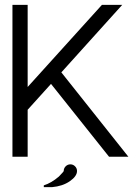

<svg xmlns="http://www.w3.org/2000/svg" viewBox="-20 -645 548 790"><path d="M93.8 -193.4V0H31.2V-625H93.8V-287.1L399.4 -625H482.9L232.4 -347.2L508.3 0H428.7L189.9 -299.8ZM242.2 58.6Q242.2 47.4 250.2 39.3Q258.3 31.2 269.5 31.2Q280.8 31.2 288.8 39.3Q296.9 47.4 296.9 58.6Q296.9 80.1 267.3 100.6Q237.8 121.1 194.3 125H160.2V117.7Q191.4 107.9 222.2 81.5Q242.2 61 242.2 58.6Z"/></svg>

Font: Juliett
Style: Regular
Weight: 400
Designer: GGBotNet
Foundry: GGBotNet
Version: 0.60